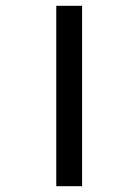

<svg xmlns="http://www.w3.org/2000/svg" viewBox="-20 -642 400 662"><path d="M174 -622V0H263V-622Z"/></svg>

Font: Noto Sans Devanagari UI ExtraCondensed Medium
Style: Regular
Weight: 500
Width: 2
Designer: Jelle Bosma - Monotype Design Team
Foundry: Monotype Imaging Inc.
Version: Version 2.003